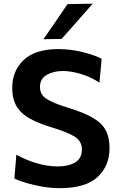

<svg xmlns="http://www.w3.org/2000/svg" viewBox="-20 -988 636 1021"><path d="M297.5 12.5Q253 12.5 206.8 4.8Q160.5 -3 120.8 -14.8Q81 -26.5 56.5 -38.5L67 -165.5Q118.5 -136.5 175.8 -119.8Q233 -103 287.5 -103Q344 -103 379.8 -124.5Q415.5 -146 415.5 -193Q415.5 -240 372.5 -264.2Q329.5 -288.5 254 -311Q188 -331 141.2 -356Q94.5 -381 69.8 -420.2Q45 -459.5 45 -521Q45 -611.5 106.2 -669.2Q167.5 -727 290.5 -727Q356 -727 419.5 -711Q483 -695 520.5 -675.5L509 -548.5Q462.5 -579 409.8 -594.8Q357 -610.5 315 -610.5Q264.5 -610.5 228.5 -589.8Q192.5 -569 192.5 -526Q192.5 -485 227 -462.5Q261.5 -440 336.5 -417Q422 -391 471.2 -363Q520.5 -335 541.5 -296.8Q562.5 -258.5 562.5 -200.5Q562.5 -106 499.2 -46.8Q436 12.5 297.5 12.5ZM211 -779.5Q243.5 -826 275.5 -873Q307 -919.5 339 -966L473 -968.5Q430.5 -920 389 -873Q347.5 -826 307.5 -781Z"/></svg>

Font: Heraclito SemiBold
Style: Regular
Weight: 600
Designer: Kostas Bartsokas (font) & Cristiano Sobral (main changes)
Foundry: Kostas Bartsokas (font) & Cristiano Sobral (main changes)
Version: Version 1.00;July 8, 2020;FontCreator 13.0.0.2655 64-bit